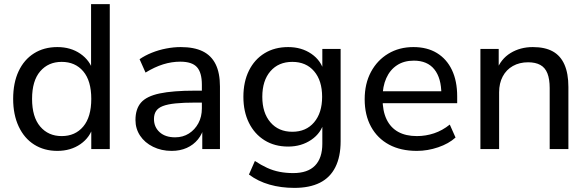

<svg xmlns="http://www.w3.org/2000/svg" viewBox="-20 -725 2856 934"><path d="M259 9Q195 9 146.5 -21.5Q98 -52 71 -109.5Q44 -167 44 -244Q44 -322 70.5 -378.5Q97 -435 145.5 -465.5Q194 -496 259 -496Q324 -496 371 -463.5Q418 -431 434 -377H423V-705H514V0H424V-113H434Q419 -57 371.5 -24Q324 9 259 9ZM280 -63Q346 -63 385 -109.5Q424 -156 424 -244Q424 -332 385 -378Q346 -424 280 -424Q215 -424 175.5 -378Q136 -332 136 -244Q136 -156 175.5 -109.5Q215 -63 280 -63Z M815 9Q765 9 724.5 -11Q684 -31 661.5 -65Q639 -99 639 -141Q639 -195 666 -226Q693 -257 757 -270.5Q821 -284 929 -284H976V-226H931Q873 -226 834 -222Q795 -218 772 -209Q749 -200 739 -184.5Q729 -169 729 -146Q729 -107 756.5 -82Q784 -57 832 -57Q870 -57 899 -75.5Q928 -94 945 -125.5Q962 -157 962 -198V-313Q962 -372 938 -398.5Q914 -425 857 -425Q815 -425 773.5 -412Q732 -399 688 -372L659 -437Q685 -455 718.5 -468.5Q752 -482 788.5 -489Q825 -496 859 -496Q924 -496 966 -475.5Q1008 -455 1029 -412.5Q1050 -370 1050 -304V0H964V-111H973Q965 -74 943 -47Q921 -20 888.5 -5.5Q856 9 815 9Z M1412 189Q1347 189 1291 173Q1235 157 1191 124L1220 58Q1250 78 1279.5 91.5Q1309 105 1340.5 111Q1372 117 1406 117Q1477 117 1512.5 80.5Q1548 44 1548 -26V-134H1557Q1543 -78 1494.5 -45Q1446 -12 1382 -12Q1316 -12 1267 -42.5Q1218 -73 1191 -127.5Q1164 -182 1164 -254Q1164 -327 1191 -381.5Q1218 -436 1267 -466Q1316 -496 1382 -496Q1447 -496 1495 -463Q1543 -430 1557 -374H1548V-487H1637V-38Q1637 37 1611.5 88Q1586 139 1536 164Q1486 189 1412 189ZM1402 -84Q1469 -84 1508 -130Q1547 -176 1547 -254Q1547 -333 1508 -378.5Q1469 -424 1402 -424Q1335 -424 1295.5 -378.5Q1256 -333 1256 -254Q1256 -176 1295.5 -130Q1335 -84 1402 -84Z M2008 9Q1929 9 1872.5 -21.5Q1816 -52 1785 -108.5Q1754 -165 1754 -242Q1754 -318 1784.5 -375Q1815 -432 1868.5 -464Q1922 -496 1991 -496Q2058 -496 2105.5 -467Q2153 -438 2178.5 -384.5Q2204 -331 2204 -256V-223H1825V-281H2144L2127 -267Q2127 -345 2093 -387.5Q2059 -430 1993 -430Q1945 -430 1911 -407.5Q1877 -385 1859 -344.5Q1841 -304 1841 -251V-245Q1841 -185 1860.5 -144.5Q1880 -104 1917 -83.5Q1954 -63 2008 -63Q2051 -63 2091.5 -76.5Q2132 -90 2168 -119L2196 -56Q2163 -26 2111.5 -8.5Q2060 9 2008 9Z M2317 0V-487H2406V-381H2395Q2416 -438 2463.5 -467Q2511 -496 2572 -496Q2631 -496 2669 -475Q2707 -454 2726 -410.5Q2745 -367 2745 -302V0H2654V-297Q2654 -340 2643 -368Q2632 -396 2608.5 -409Q2585 -422 2549 -422Q2507 -422 2475 -404Q2443 -386 2425.5 -353Q2408 -320 2408 -276V0Z"/></svg>

Font: Nunito Sans 12pt Medium
Style: Regular
Weight: 500
Designer: Vernon Adams
Foundry: Vernon Adams
Version: Version 3.101;gftools[0.9.27]